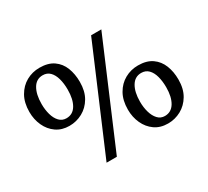

<svg xmlns="http://www.w3.org/2000/svg" viewBox="-146 -986 1323 1221"><g transform="rotate(-30 515.5 -375.5)"><path d="M317.5 0 637.5 -751H712.5L393 0ZM231.5 -320.5Q176 -320.5 136 -348.5Q96 -376.5 74.8 -423Q53.5 -469.5 53.5 -524.5Q53.5 -592 80.5 -639.5Q107.5 -687 152 -711.8Q196.5 -736.5 249 -736.5Q312 -736.5 351.5 -709Q391 -681.5 409.2 -634.8Q427.5 -588 427.5 -530.5Q427.5 -462.5 400 -415.8Q372.5 -369 327.8 -344.8Q283 -320.5 231.5 -320.5ZM238.5 -372Q286 -372 311 -414Q336 -456 336 -526.5Q336 -571.5 326 -607.5Q316 -643.5 295.5 -664.2Q275 -685 243 -685Q196 -685 171 -642.5Q146 -600 146 -529Q146 -488 156 -452Q166 -416 186.8 -394Q207.5 -372 238.5 -372ZM782 -20Q725.5 -20 685.8 -48Q646 -76 624.8 -122.5Q603.5 -169 603.5 -224Q603.5 -292 630.5 -339.2Q657.5 -386.5 702 -411.2Q746.5 -436 799 -436Q862 -436 901.5 -408.2Q941 -380.5 959.5 -333.8Q978 -287 978 -230Q978 -162 950.2 -115.2Q922.5 -68.5 877.8 -44.2Q833 -20 782 -20ZM788 -71.5Q835 -71.5 860.5 -113.5Q886 -155.5 886 -226Q886 -270.5 876.2 -306.5Q866.5 -342.5 845.8 -363.5Q825 -384.5 793 -384.5Q746 -384.5 720.8 -342.2Q695.5 -300 695.5 -229.5Q695.5 -187.5 705.8 -151.8Q716 -116 736.5 -93.8Q757 -71.5 788 -71.5Z"/></g></svg>

Font: Merriweather 24pt
Style: Regular
Weight: 400
Designer: Eben Sorkin
Foundry: Eben Sorkin
Version: Version 2.100